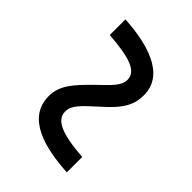

<svg xmlns="http://www.w3.org/2000/svg" viewBox="-23 -613 512 512"><g transform="rotate(-45 233.0 -357.0)"><path d="M34 -268H92C98 -349 113 -386 146 -386C169 -386 186 -367 217 -333C262 -281 289 -268 325 -268C405 -268 428 -362 433 -446H374C368 -366 355 -328 323 -328C300 -328 283 -348 253 -379C211 -422 184 -446 144 -446C61 -446 39 -355 34 -268Z"/></g></svg>

Font: Noto Serif Ethiopic Condensed Medium
Style: Regular
Weight: 500
Width: 3
Designer: Monotype Design Team
Foundry: Monotype Imaging Inc.
Version: Version 2.102